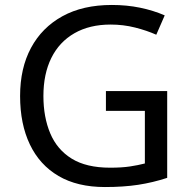

<svg xmlns="http://www.w3.org/2000/svg" viewBox="-20 -744 768 774"><path d="M407 -377H654V-27Q596 -8 537 1Q478 10 403 10Q292 10 216 -34.5Q140 -79 100.5 -161.5Q61 -244 61 -357Q61 -469 105 -551Q149 -633 231.5 -678.5Q314 -724 431 -724Q491 -724 544.5 -713Q598 -702 644 -682L610 -604Q572 -621 524.5 -633Q477 -645 426 -645Q341 -645 280 -610Q219 -575 187 -510.5Q155 -446 155 -357Q155 -272 182.5 -206.5Q210 -141 269 -104.5Q328 -68 424 -68Q471 -68 504 -73Q537 -78 564 -85V-297H407Z"/></svg>

Font: ltamil05
Style: Book
Weight: 400
Designer: Jelle Bosma - Monotype Design Team
Foundry: Monotype Imaging Inc.
Version: Version 2.003